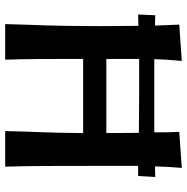

<svg xmlns="http://www.w3.org/2000/svg" viewBox="-10 -730 740 761"><g transform="rotate(90 360.5 -350.0)"><path d="M503 -690C505 -656 505 -624 505 -591H215C216 -631 219 -666 222 -700L78 -690L82 -594C68 -594 55 -594 41 -595L38 -527C53 -527 68 -528 83 -528C83 -478 84 -429 84 -379C84 -174 79 -128 76 0H217C214 -91 214 -180 214 -309H508C507 -161 502 -112 500 0H641C638 -103 638 -196 638 -356V-527H678L682 -595C667 -594 653 -594 640 -594C641 -633 643 -666 646 -700ZM358 -531C413 -531 460 -530 507 -530C507 -486 508 -443 508 -401H214V-531Z"/></g></svg>

Font: CantoraOne
Style: Regular
Weight: 400
Designer: Pablo Impallari, Rodrigo Fuenzalida
Foundry: Pablo Impallari
Version: Version 1.001